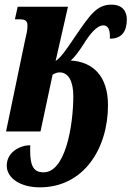

<svg xmlns="http://www.w3.org/2000/svg" viewBox="-20 -565 565 825"><path d="M151 240C340 240 444 73 444 -113C444 -238 380 -299 284 -305C299 -318 315 -338 337 -372C365 -417 395 -456 425 -456C445 -456 454 -435 452 -399C505 -398 525 -433 525 -482C525 -514 508 -545 459 -545C398 -545 369 -505 307 -414L272 -363C246 -326 233 -312 219 -303L272 -536H56L44 -482H64C89 -482 98 -475 98 -455C98 -434 93 -414 87 -389L6 0H154L206 -244C216 -250 225 -254 236 -254C274 -254 295 -216 295 -152C295 -30 262 187 159 175C112 172 108 121 110 59C68 59 9 87 9 147C9 200 67 240 151 240Z"/></svg>

Font: Noto Serif Condensed Extra
Style: Italic
Weight: 800
Width: 3
Italic angle: -12°
Designer: Monotype Design Team
Foundry: Monotype Imaging Inc.
Version: Version 1.901